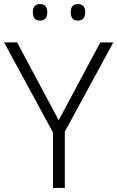

<svg xmlns="http://www.w3.org/2000/svg" viewBox="-20 -922 576 942"><path d="M268 -332 472 -714H536L298 -276V0H240V-272L0 -714H64ZM141 -862Q141 -902 176 -902Q212 -902 212 -862Q212 -821 176 -821Q141 -821 141 -862ZM327 -862Q327 -902 362 -902Q398 -902 398 -862Q398 -821 362 -821Q327 -821 327 -862Z"/></svg>

Font: Noto Sans Lao UI Light
Style: Regular
Weight: 300
Designer: Monotype Design Team
Foundry: Monotype Imaging Inc.
Version: Version 2.000; ttfautohint (v1.8.4.7-5d5b)